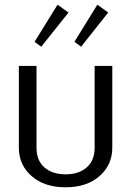

<svg xmlns="http://www.w3.org/2000/svg" viewBox="-20 -780 557 815"><path d="M126.7 -602.5 224.2 -760 270.8 -726.7 155 -581.7ZM295.8 -602.5 393.3 -760 439.2 -726.7 324.2 -581.7ZM60 -153.3V-500H135V-153.3Q135 -98.3 168.8 -69.2Q202.5 -40 258.3 -40Q314.2 -40 347.9 -69.2Q381.7 -98.3 381.7 -153.3V-500H456.7V-153.3Q456.7 -80 402.5 -32.5Q348.3 15 258.3 15Q168.3 15 114.2 -32.5Q60 -80 60 -153.3Z"/></svg>

Font: Boon
Style: Regular
Weight: 400
Designer: Sungsit Sawaiwan
Foundry: FontUni
Version: Version 3.0